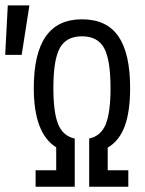

<svg xmlns="http://www.w3.org/2000/svg" viewBox="-92 -708 550 728"><path d="M316.4 -62.5H394.5V0H246.1V-182.6Q291 -192.4 309.1 -237.3Q327.1 -282.2 327.1 -374Q327.1 -481.4 302.7 -525.9Q278.3 -570.3 218.8 -570.3Q159.2 -570.3 134.8 -525.9Q110.4 -481.4 110.4 -374Q110.4 -282.2 128.4 -237.3Q146.5 -192.4 191.4 -182.6V0H43V-62.5H121.1V-149.4Q36.1 -202.1 36.1 -374Q36.1 -504.9 81.5 -569.8Q127 -634.8 218.8 -634.8Q312.5 -634.8 356.9 -570.3Q401.4 -505.9 401.4 -374Q401.4 -285.2 380.9 -229.5Q360.4 -173.8 316.4 -148.4ZM19.5 -687.5 -9.8 -500H-72.3L-62.5 -687.5Z"/></svg>

Font: Sudo Light
Style: Regular
Weight: 300
Monospace: yes
Designer: Jens Kutilek
Foundry: Jens Kutilek
Version: Version 0.040